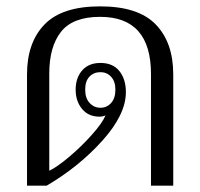

<svg xmlns="http://www.w3.org/2000/svg" viewBox="-20 -584 630 604"><path d="M65 -350Q65 -450 120 -507Q175 -564 295 -564Q415 -564 470 -507Q525 -450 525 -350V0H455V-351Q455 -531 295 -531Q209 -531 172 -484Q135 -437 135 -353V-47Q159 -58 197.5 -90.5Q236 -123 269 -160Q302 -197 312 -221Q303 -217 293 -217Q258 -217 238 -241.5Q218 -266 218 -302Q218 -339 238.5 -362.5Q259 -386 296 -386Q335 -386 355.5 -360.5Q376 -335 376 -294Q376 -224 302.5 -142Q229 -60 127 0H65ZM343 -302Q343 -328 329.5 -342.5Q316 -357 296 -357Q275 -357 261.5 -343Q248 -329 248 -302Q248 -275 262 -260Q276 -245 296 -245Q316 -245 329.5 -260Q343 -275 343 -302Z"/></svg>

Font: Trirong Light
Style: Regular
Weight: 300
Designer: Katatrad Team
Foundry: CadsonDemak
Version: Version 1.001